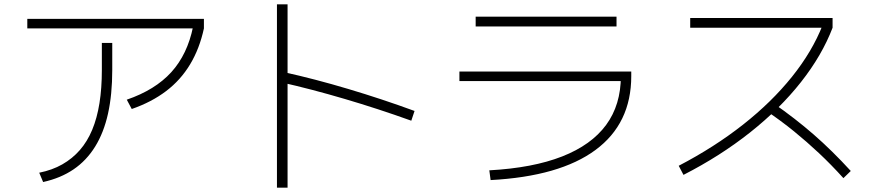

<svg xmlns="http://www.w3.org/2000/svg" viewBox="-20 -803 4040 886"><path d="M161 -6Q221 -18 267.5 -44.5Q314 -71 348.5 -110.5Q383 -150 405.5 -204Q428 -258 439 -327Q450 -396 450 -480V-605H498V-480Q498 -367 478.5 -279Q459 -191 419 -126.5Q379 -62 319.5 -21.5Q260 19 179 37ZM106 -672V-716H921V-672ZM565 -343Q696 -388 770.5 -470Q845 -552 871 -680L921 -672Q901 -579 857.5 -506.5Q814 -434 747 -383Q680 -332 588 -300Z M1878 -246Q1725 -301 1570.5 -346.5Q1416 -392 1278 -423L1290 -470Q1431 -439 1587 -392.5Q1743 -346 1893 -291ZM1258 63V-783H1307V63Z M2238 -17Q2439 -28 2574 -81Q2709 -134 2777 -226.5Q2845 -319 2845 -452L2868 -429H2100V-473H2893V-452Q2893 -233 2728 -111Q2563 11 2244 28ZM2175 -681V-726H2825V-681Z M3112 -38Q3277 -124 3409 -228Q3541 -332 3634.5 -448.5Q3728 -565 3776 -687L3788 -675H3165V-720H3822V-675Q3773 -547 3676 -424Q3579 -301 3441.5 -192Q3304 -83 3134 4ZM3872 19Q3815 -44 3759 -96.5Q3703 -149 3644 -197Q3585 -245 3517 -291L3548 -327Q3649 -257 3734.5 -182.5Q3820 -108 3906 -14Z"/></svg>

Font: M PLUS 2 Light
Style: Regular
Weight: 300
Designer: Coji Morishita
Foundry: UNDERFOREST DESIGN
Version: Version 1.001